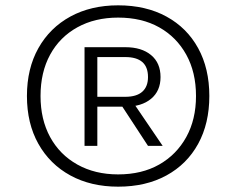

<svg xmlns="http://www.w3.org/2000/svg" viewBox="-20 -690 850 720"><path d="M423 -670Q527 -670 604 -628Q681 -586 723 -509.5Q765 -433 765 -330Q765 -227 723 -150.5Q681 -74 604 -32Q527 10 423 10Q321 10 244 -32Q167 -74 124 -150.5Q81 -227 81 -330Q81 -433 124 -509.5Q167 -586 244 -628Q321 -670 423 -670ZM345 -513V-143H297V-513ZM471 -318 590 -143H535L431 -302ZM423 -624Q336 -624 270 -587.5Q204 -551 168 -485Q132 -419 132 -330Q132 -242 168 -176Q204 -110 270 -73Q336 -36 423 -36Q512 -36 577 -73Q642 -110 678.5 -176Q715 -242 715 -330Q715 -419 678.5 -485Q642 -551 577 -587.5Q512 -624 423 -624ZM450 -513Q511 -513 546.5 -483.5Q582 -454 582 -401Q582 -349 546.5 -319.5Q511 -290 450 -290H325V-327H450Q492 -327 513.5 -346Q535 -365 535 -401Q535 -439 513.5 -457.5Q492 -476 450 -476H325V-513Z"/></svg>

Font: Kantumruy Pro Light
Style: Italic
Weight: 300
Italic angle: -13°
Version: Version 1.002